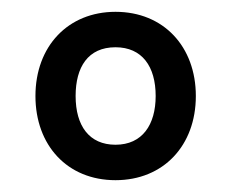

<svg xmlns="http://www.w3.org/2000/svg" viewBox="-20 -575 392 325"><path d="M175.5 -270C256.5 -270 311.5 -328.5 311.5 -412.5C311.5 -496 257 -555 175.5 -555C95.5 -555 40 -497 40 -412.5C40 -329 94 -270 175.5 -270ZM108 -412.5C108 -461.5 129 -495 175.5 -495C220.5 -495 243.5 -462.5 243.5 -412.5C243.5 -364 221 -330 175.5 -330C131 -330 108 -362 108 -412.5Z"/></svg>

Font: Eudonet
Style: Bold
Weight: 700
Designer: Mikhail Sharanda
Foundry: Mikhail Sharanda
Version: Version 4.503;Glyphs 3.1.2 (3151)